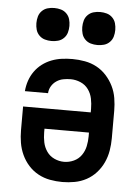

<svg xmlns="http://www.w3.org/2000/svg" viewBox="-53 -784 607 834"><g transform="rotate(5 250.0 -367.0)"><path d="M250 8Q223 8 196 3Q169 -2 145 -15Q121 -28 102.5 -48.5Q84 -69 72.5 -94Q61 -119 56.5 -146Q52 -173 52 -200V-304H347V-320Q347 -342 342.5 -364Q338 -386 325 -404Q312 -422 291 -431Q270 -440 248 -440Q232 -440 216 -437Q200 -434 186.5 -425Q173 -416 164.5 -402Q156 -388 155 -371H54Q56 -395 63.5 -417Q71 -439 84.5 -458Q98 -477 116.5 -491Q135 -505 157 -513.5Q179 -522 202 -525Q225 -528 248 -528Q275 -528 302.5 -523Q330 -518 354 -505Q378 -492 396.5 -471.5Q415 -451 427 -426.5Q439 -402 443.5 -374.5Q448 -347 448 -320V-200Q448 -173 443.5 -146Q439 -119 427.5 -94Q416 -69 397.5 -48.5Q379 -28 355 -15Q331 -2 304 3Q277 8 250 8ZM250 -80Q272 -80 292.5 -89.5Q313 -99 325.5 -117Q338 -135 342.5 -156.5Q347 -178 347 -200V-216H153V-200Q153 -178 157.5 -156.5Q162 -135 174.5 -117Q187 -99 207.5 -89.5Q228 -80 250 -80ZM350 -598Q335 -598 321 -602Q307 -606 296.5 -616.5Q286 -627 282 -641Q278 -655 278 -670Q278 -685 282 -699Q286 -713 296.5 -723.5Q307 -734 321 -738Q335 -742 350 -742Q365 -742 379 -738Q393 -734 403.5 -723.5Q414 -713 418 -699Q422 -685 422 -670Q422 -655 418 -641Q414 -627 403.5 -616.5Q393 -606 379 -602Q365 -598 350 -598ZM150 -598Q135 -598 121 -602Q107 -606 96.5 -616.5Q86 -627 82 -641Q78 -655 78 -670Q78 -685 82 -699Q86 -713 96.5 -723.5Q107 -734 121 -738Q135 -742 150 -742Q165 -742 179 -738Q193 -734 203.5 -723.5Q214 -713 218 -699Q222 -685 222 -670Q222 -655 218 -641Q214 -627 203.5 -616.5Q193 -606 179 -602Q165 -598 150 -598Z"/></g></svg>

Font: Zed Sans Semibold
Style: Regular
Weight: 600
Designer: Belleve Invis
Foundry: Belleve Invis
Version: Version 1.0.0; ttfautohint (v1.8.4)